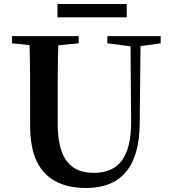

<svg xmlns="http://www.w3.org/2000/svg" viewBox="-20 -923 857 962"><path d="M615 -903H268V-836H615ZM785 -742H518V-706L634 -691L637 -317C638 -131 572 -57 450 -57C335 -57 269 -123 269 -307V-400C269 -499 269 -599 272 -696L374 -706V-742H40V-706L128 -697C131 -598 131 -498 131 -400V-289C131 -65 245 19 412 19C580 19 679 -80 680 -306L684 -692L785 -706Z"/></svg>

Font: Noto Serif CJK JP
Style: Bold
Weight: 700
Designer: Ryoko NISHIZUKA 西塚涼子 (kana & ideographs); Frank Grießhammer (Latin, Greek & Cyrillic); Wenlong ZHANG 张文龙 (bopomofo); San
Foundry: Adobe Systems Incorporated
Version: Version 1.000;PS 1;hotconv 16.6.53;makeotf.lib2.5.65590